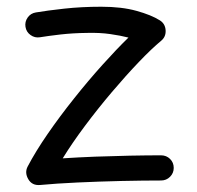

<svg xmlns="http://www.w3.org/2000/svg" viewBox="-20 -503 574 559"><path d="M54.2 -424.8Q51.8 -439.5 60.5 -451.9Q69.3 -464.4 84.5 -466.8Q116.2 -472.2 166.7 -477.8Q217.3 -483.4 274.9 -483.4Q334.5 -483.4 377.4 -471.4Q420.4 -459.5 445.3 -443.8Q460.9 -434.1 462.2 -415Q463.4 -396 449.2 -384.3Q421.9 -361.8 384.3 -322.5Q346.7 -283.2 305.9 -235.1Q265.1 -187 227.5 -136.7Q189.9 -86.4 162.6 -42Q206.1 -44.9 257.1 -46.9Q308.1 -48.8 358.2 -49.8Q408.2 -50.8 448.7 -50.8Q464.4 -50.8 475.1 -40.3Q485.8 -29.8 485.8 -14.2Q485.8 1 475.1 11.7Q464.4 22.5 448.7 22.5Q398.4 22.5 333.7 23.9Q269 25.4 206.1 28.3Q143.1 31.2 96.7 35.6Q73.2 37.6 62.3 18.6Q51.3 -0.5 60.5 -18.1Q83.5 -62 118.9 -113.3Q154.3 -164.6 195.6 -216.3Q236.8 -268.1 278.1 -314Q319.3 -359.9 354 -393.6Q331.5 -399.4 301 -403.8Q270.5 -408.2 233.4 -407.2Q191.9 -406.7 156 -402.6Q120.1 -398.4 96.2 -394.5Q81.5 -392.1 69.1 -400.9Q56.6 -409.7 54.2 -424.8Z"/></svg>

Font: Mikhak-FD Regular
Style: FD-Regular
Weight: 400
Designer: Amin Abedi
Version: Version 3.2